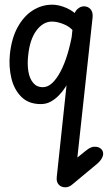

<svg xmlns="http://www.w3.org/2000/svg" viewBox="-20 -443 470 819"><path d="M154 1Q102 1 71 -30Q40 -61 28.5 -109.5Q17 -158 22 -210Q29 -279 55 -326.5Q81 -374 119.5 -398.5Q158 -423 203 -423Q231 -423 263.5 -409Q296 -395 318 -368L310 -290Q286 -325 256 -338Q226 -351 202 -351Q164 -351 135.5 -313Q107 -275 100 -205Q96 -169 101 -138.5Q106 -108 121.5 -89.5Q137 -71 162 -71Q184 -71 203 -89Q222 -107 238.5 -138.5Q255 -170 267.5 -211Q280 -252 288 -297L281 -110Q271 -90 258.5 -70.5Q246 -51 230 -35Q214 -19 195.5 -9Q177 1 154 1ZM259 356Q241 356 230.5 344.5Q220 333 222 313L295 -372Q297 -392 310 -404Q323 -416 338 -416Q355 -416 366 -404Q377 -392 375 -369L310 229L346 200Q358 190 368 186Q378 182 386 183Q401 183 411 192Q421 201 420 216Q419 225 412.5 235.5Q406 246 394 256L287 345Q281 350 273.5 353Q266 356 259 356Z"/></svg>

Font: Edu SA Beginner Medium
Style: Regular
Weight: 500
Version: Version 1.003